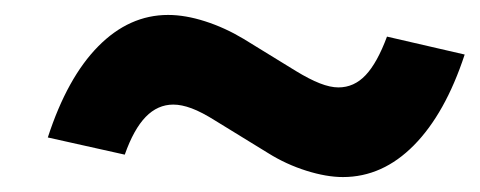

<svg xmlns="http://www.w3.org/2000/svg" viewBox="-20 -498 642 257"><path d="M147 -291 44 -314Q70 -394 111.5 -436Q153 -478 205 -478Q228 -478 254.5 -469.5Q281 -461 306 -446L376 -403Q394 -392 408 -386.5Q422 -381 433 -381Q454 -381 469.5 -397.5Q485 -414 498 -449L602 -425Q576 -346 534 -303.5Q492 -261 439 -261Q417 -261 390 -269.5Q363 -278 339 -293L269 -336Q250 -348 236.5 -353Q223 -358 212 -358Q191 -358 175 -341.5Q159 -325 147 -291Z"/></svg>

Font: Red Hat Mono
Style: Italic
Weight: 300
Italic angle: -12°
Monospace: yes
Designer: Pentagram, MCKL
Foundry: Pentagram, MCKL
Version: Version 1.023